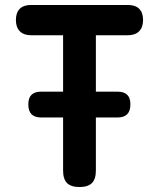

<svg xmlns="http://www.w3.org/2000/svg" viewBox="-20 -750 640 773"><path d="M234 -608H106Q76 -608 60 -624Q44 -640 44 -669.5Q44 -699 59.5 -714.5Q75 -730 105 -730H495Q525 -730 540.5 -714.5Q556 -699 556 -669.5Q556 -640 540 -624Q524 -608 494 -608H366V-381H453Q479 -381 492 -368.5Q505 -356 505 -329.5Q505 -303 492 -290Q479 -277 453 -277H366V-63Q366 -29 350 -13Q334 3 300 3Q266 3 250 -13Q234 -29 234 -63V-277H146Q120 -277 107 -290Q94 -303 94 -329.5Q94 -356 107 -368.5Q120 -381 146 -381H234Z"/></svg>

Font: Maple Mono Normal NL
Style: Bold
Weight: 700
Monospace: yes
Designer: subframe7536
Version: Version 7.000